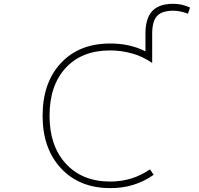

<svg xmlns="http://www.w3.org/2000/svg" viewBox="-20 -969 1040 1001"><path d="M883.8 -949.2Q928.7 -949.2 970.7 -929.7L960 -897.5Q918.9 -913.1 883.8 -913.1Q824.2 -913.1 798.8 -885.7Q773.4 -858.4 773.4 -793V-640.6Q722.7 -675.8 666.5 -690.9Q610.4 -706.1 554.7 -706.1Q406.2 -706.1 322.3 -614.7Q238.3 -523.4 238.3 -365.2Q238.3 -208 323.7 -115.2Q409.2 -22.5 554.7 -22.5Q669.9 -22.5 761.7 -85.9L781.2 -57.6Q680.7 12.7 554.7 11.7Q394.5 11.7 298.3 -91.3Q202.1 -194.3 202.1 -365.2Q202.1 -538.1 297.4 -640.1Q392.6 -742.2 554.7 -742.2Q658.2 -742.2 738.3 -701.2V-793Q738.3 -873 773.4 -911.1Q808.6 -949.2 883.8 -949.2Z"/></svg>

Font: GenEi Gothic M ExtraLight
Style: Regular
Weight: 200
Designer: o_tamon (Modified); [Source Han Sans]
Ryoko NISHIZUKA  (kana & ideographs); Paul D. Hunt (Latin, Greek & Cyrillic); Wenl
Version: Version 1.1a;Original Version 1.004